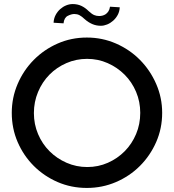

<svg xmlns="http://www.w3.org/2000/svg" viewBox="-20 -918 857 946"><path d="M398 -823Q382 -838 371 -843.5Q360 -849 346 -849Q332 -849 314 -840Q296 -831 293 -803L244 -806Q245 -827 254 -844Q263 -861 276.5 -873Q290 -885 306 -891.5Q322 -898 338 -898Q362 -898 381 -889Q400 -880 416 -864Q432 -849 443.5 -844Q455 -839 469 -839Q476 -839 484.5 -841Q493 -843 500.5 -848Q508 -853 514 -862Q520 -871 522 -885L570 -882Q569 -861 560 -844.5Q551 -828 537.5 -816Q524 -804 508 -797.5Q492 -791 477 -791Q454 -791 434.5 -799.5Q415 -808 398 -823ZM671 -362Q671 -417 650.5 -465.5Q630 -514 594 -550Q558 -586 510.5 -607Q463 -628 409 -628Q355 -628 307 -607Q259 -586 223.5 -550Q188 -514 167.5 -465Q147 -416 147 -361Q147 -306 167.5 -257.5Q188 -209 224 -173Q260 -137 308 -116Q356 -95 410 -95Q464 -95 511.5 -116Q559 -137 594.5 -173Q630 -209 650.5 -257.5Q671 -306 671 -362ZM38 -362Q38 -437 67 -504.5Q96 -572 146.5 -623Q197 -674 264 -703.5Q331 -733 408 -733Q484 -733 551.5 -703.5Q619 -674 669.5 -623Q720 -572 749.5 -504.5Q779 -437 779 -362Q779 -285 749.5 -218Q720 -151 669.5 -100.5Q619 -50 551.5 -21Q484 8 408 8Q331 8 264 -21Q197 -50 146.5 -100.5Q96 -151 67 -218Q38 -285 38 -362Z"/></svg>

Font: JosefinSans
Style: SemiBold
Weight: 600
Designer: Santiago Orozco
Foundry: Typemade
Version: Version 1.0 ; ttfautohint (v1.3)